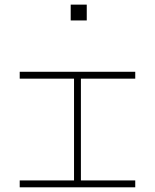

<svg xmlns="http://www.w3.org/2000/svg" viewBox="-20 -798 660 818"><path d="M324.7 -29.3H556.2V0H64V-29.3H295.4V-462.9H64V-492.2H556.2V-462.9H324.7ZM281.2 -778.3H349.6V-710.9H281.2Z"/></svg>

Font: Cherry
Style: Light
Weight: 300
Designer: Amin Abedi
Version: Version 1.00 ; ttfautohint (v1.6)